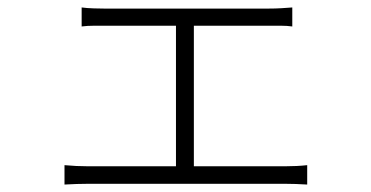

<svg xmlns="http://www.w3.org/2000/svg" viewBox="-20 -500 996 515"><path d="M216 -7Q202 -7 186 -6.5Q170 -6 153 -5V-57Q185 -54 216 -54H452V-431H259Q251 -431 232.5 -431Q214 -431 199 -429V-480Q214 -478 232 -477.5Q250 -477 259 -477H701Q719 -477 735 -478Q751 -479 764 -480V-429Q750 -431 733.5 -431Q717 -431 701 -431H500V-54H745Q777 -54 804 -57V-5Q790 -6 773 -6.5Q756 -7 745 -7Z"/></svg>

Font: Kinto Sans Light
Style: Regular
Weight: 300
Designer: Authors: Ryoko NISHIZUKA  (kana & ideographs); Paul D. Hunt (Latin, Greek & Cyrillic); Wenlong ZHANG  (bopomofo); Sandol
Foundry: Adobe Systems Incorporated, ookami Inc.
Version: Version 0.001